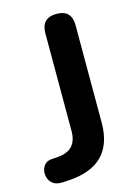

<svg xmlns="http://www.w3.org/2000/svg" viewBox="-125 -773 596 841"><g transform="rotate(-15 172.5 -353.0)"><path d="M50 7Q19 8 2.5 -9Q-14 -26 -14 -52Q-14 -72 -2 -87.5Q10 -103 33 -104L62 -106Q148 -113 148 -200V-643Q148 -713 217 -713Q285 -713 285 -643V-201Q285 -9 84 5Z"/></g></svg>

Font: Chiron GoRound TC SB
Style: Regular
Weight: 500
Designer: Ryoko NISHIZUKA 西塚涼子 (kana, bopomofo & ideographs); Paul D. Hunt (Latin, Greek & Cyrillic); Sandoll Communications 산돌커뮤니
Foundry: Adobe
Version: Version 1.000;hotconv 1.1.1;makeotfexe 2.6.0